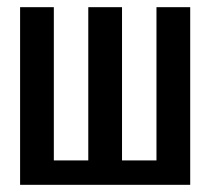

<svg xmlns="http://www.w3.org/2000/svg" viewBox="-20 -515 587 535"><path d="M36 0V-495H130V-68H226V-495H320V-68H416V-495H510V0Z"/></svg>

Font: Alumni Sans SemiBold
Style: Regular
Weight: 600
Designer: Robert E. Leuschke
Foundry: Robert E. Leuschke
Version: Version 1.018